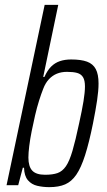

<svg xmlns="http://www.w3.org/2000/svg" viewBox="-20 -763 441 791"><path d="M183 8Q157 8 133.5 2.5Q110 -3 95 -20.5Q80 -38 79 -72H74L55 0H7L164 -743H220L158 -446H163Q175 -473 190.5 -488.5Q206 -504 226.5 -511Q247 -518 273 -518Q314 -518 338.5 -509Q363 -500 374.5 -478.5Q386 -457 386 -419Q386 -390 380 -349.5Q374 -309 363 -254Q347 -175 330.5 -123.5Q314 -72 294.5 -43.5Q275 -15 248.5 -3.5Q222 8 183 8ZM166 -43Q197 -43 217 -50Q237 -57 251.5 -78Q266 -99 278.5 -141.5Q291 -184 306 -255Q318 -309 324 -346Q330 -383 330 -407Q330 -432 322 -445Q314 -458 298 -462.5Q282 -467 256 -467Q233 -467 214.5 -459.5Q196 -452 181.5 -436.5Q167 -421 158 -397Q150 -377 141 -348.5Q132 -320 124.5 -287.5Q117 -255 110.5 -222.5Q104 -190 100.5 -161.5Q97 -133 97 -114Q97 -77 113 -60Q129 -43 166 -43Z"/></svg>

Font: Saira Condensed Light
Style: Italic
Weight: 300
Width: 3
Italic angle: -12°
Designer: Hector Gatti with collaboration of the Omnibus-Type team
Foundry: Omnibus-Type
Version: Version 1.101